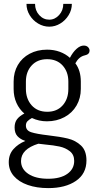

<svg xmlns="http://www.w3.org/2000/svg" viewBox="-20 -734 492 986"><path d="M144 -128Q129.4 -120 121.2 -111.6Q113 -103.2 113 -89Q113 -63.8 140.5 -54.9Q168 -46 228 -39Q289 -32 328.5 -22.5Q368 -13 396 13.3Q424 39.5 424 90Q424 158 370 195Q316 232 228 232Q168.8 232 122.9 216Q77 200 51 170Q25 140 25 99Q25 58.9 49 31.9Q73 5 110 -10Q84 -19 69.5 -34.9Q55 -50.7 55 -79.5Q55 -105.3 67.5 -121.6Q80 -138 105 -151Q79.1 -173 64.5 -205.5Q50 -238 50 -277V-315Q50 -363 71.5 -400Q93 -437 132.2 -458Q171.4 -479 222 -479Q257 -479 287 -468Q317 -457 339 -437Q354 -466 373 -483Q392 -500 410 -500Q424 -500 432 -492.1Q440 -484.2 440 -474Q440 -465 435 -459.5Q430 -454 423 -452Q421 -451 418 -450.5Q415 -450 413 -449Q385 -442 367 -409Q395 -372 395 -315V-277Q395 -230 373 -192Q351 -154 311 -132.5Q271 -111 221 -111Q180 -111 144 -128ZM222 -430Q172 -430 142.5 -397.7Q113 -365.5 113 -315V-277.7Q113 -226.3 142.6 -193.1Q172.2 -160 223 -160Q272.4 -160 301.7 -192.8Q331 -225.5 331 -277V-315Q331 -365 301.7 -397.5Q272.4 -430 222 -430ZM211 8 177 4Q88 31.7 88 92.9Q88 134 125.5 159Q163 184 227.4 184Q290 184 325.5 159Q361 134 361 92.4Q361 60 338.6 42.6Q316.3 25.2 286.1 18.6Q256 12 211 8ZM233 -597Q203 -597 176 -613Q149 -629 132.5 -656Q116 -682.9 116 -714H160Q160 -680 181.4 -656.5Q202.7 -633 232.9 -633Q262 -633 283.5 -656.7Q305 -680.4 305 -714H349Q349 -683 332.4 -656.1Q315.9 -629.1 289.4 -613.1Q263 -597 233 -597Z"/></svg>

Font: Dosis
Style: Regular
Weight: 400
Designer: Edgar Tolentino, Pablo Impallari, Igino Marini
Foundry: Edgar Tolentino, Pablo Impallari, Igino Marini
Version: Version 1.007;Glyphs 3.1.1 (3134)